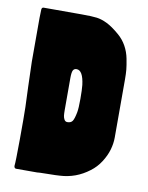

<svg xmlns="http://www.w3.org/2000/svg" viewBox="-75 -684 569 739"><g transform="rotate(10 210.0 -314.5)"><path d="M392 -184Q392 -161 385 -136.5Q378 -112 362 -87Q346 -62 323 -45Q272 -6 209 -3Q199 -2 161 -1.5Q123 -1 121 0H39Q35 0 33 -3Q31 -6 31 -10Q33 -26 33.5 -113.5Q34 -201 33 -240Q32 -254 30 -318Q28 -382 27 -416V-588Q27 -599 28 -621Q29 -629 36 -629H164H165H166H167H168H169H170H171H172H173H174H175H176H185Q225 -629 244 -626.5Q263 -624 284.5 -613.5Q306 -603 334 -579Q354 -562 366.5 -539.5Q379 -517 384 -491Q389 -465 390.5 -449.5Q392 -434 392 -411Q392 -406 392 -404Q392 -379 392 -342Q392 -305 392 -246.5Q392 -188 392 -184ZM233 -255Q236 -271 236 -307.5Q236 -344 234 -362Q227 -418 202 -418Q192 -418 188 -410Q184 -402 184 -380V-256Q184 -241 185 -233Q186 -225 190 -218Q194 -211 202 -211Q216 -211 222 -220Q228 -229 233 -255Z"/></g></svg>

Font: Cubao Free Narrow
Style: Narrow
Weight: 400
Width: 3
Designer: Aaron Amar
Version: Version 001.001